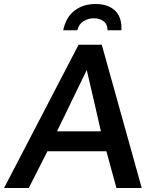

<svg xmlns="http://www.w3.org/2000/svg" viewBox="-55 -933 775 953"><path d="M258.8 -782.7Q271.5 -846.7 314.5 -879.9Q357.4 -913.1 419.4 -913.1Q479 -913.1 513.4 -882.8Q547.9 -852.5 547.9 -793Q547.9 -791 547.6 -787.6Q547.4 -784.2 547.4 -782.7H479Q478.5 -813.5 458.7 -827.9Q439 -842.3 411.1 -842.3Q382.8 -842.3 359.4 -827.6Q335.9 -813 328.6 -782.7ZM-34.7 0 335 -710.9H450.2L648.4 0H522.9L473.1 -182.1H180.2L87.9 0ZM228 -281.2H445.8Q413.6 -424.3 375.5 -585.4Q310.5 -450.7 228 -281.2Z"/></svg>

Font: Muli
Style: Semi-BoldItalic
Weight: 600
Italic angle: -7°
Designer: Vernon Adams
Foundry: newtypography
Version: Version 2.0; ttfautohint (v1.00rc1.2-2d82) -l 8 -r 50 -G 200